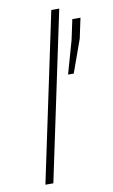

<svg xmlns="http://www.w3.org/2000/svg" viewBox="-85 -788 492 834"><g transform="rotate(-10 161.0 -371.5)"><path d="M46 0 203 -743H238L81 0ZM226 -454 267 -599 286 -688H322L303 -599L251 -454Z"/></g></svg>

Font: Saira Thin Thin
Style: Italic
Weight: 250
Italic angle: -12°
Version: Version 1.101